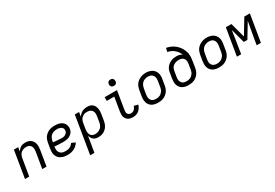

<svg xmlns="http://www.w3.org/2000/svg" viewBox="57 -1907 4686 3276"><g transform="rotate(-30 2400.0 -269.0)"><path d="M32 0 119 -530H203L190 -450Q202 -470 219 -487.5Q236 -505 256.5 -517Q277 -529 300 -533.5Q323 -538 345 -538Q374 -538 401.5 -530.5Q429 -523 451 -506.5Q473 -490 486.5 -466Q500 -442 506 -415Q512 -388 511 -358.5Q510 -329 505 -300L456 0H372L424 -312Q427 -331 427.5 -350Q428 -369 424.5 -386.5Q421 -404 412 -419.5Q403 -435 389 -445.5Q375 -456 357 -460.5Q339 -465 320 -465Q303 -465 285.5 -461.5Q268 -458 251.5 -450.5Q235 -443 220.5 -431Q206 -419 196 -403.5Q186 -388 180 -371Q174 -354 171 -337L115 0Z M873 8Q849 8 824.5 5.5Q800 3 778 -4.5Q756 -12 736 -23.5Q716 -35 700.5 -52Q685 -69 675 -89.5Q665 -110 660.5 -133.5Q656 -157 657 -181Q658 -205 662 -230L680 -340Q685 -368 694.5 -395Q704 -422 721.5 -446Q739 -470 763 -489Q787 -508 814 -519Q841 -530 869 -534Q897 -538 925 -538Q952 -538 978.5 -534.5Q1005 -531 1029 -521.5Q1053 -512 1073 -496.5Q1093 -481 1105.5 -459Q1118 -437 1123 -410.5Q1128 -384 1123 -357Q1120 -335 1109.5 -314Q1099 -293 1082 -276.5Q1065 -260 1044.5 -248.5Q1024 -237 1002 -231Q980 -225 958 -223Q936 -221 914 -221Q893 -221 871.5 -222Q850 -223 829 -223.5Q808 -224 787 -225.5Q766 -227 746 -231L743 -218Q740 -197 740.5 -176.5Q741 -156 747 -138Q753 -120 766 -105Q779 -90 796 -81Q813 -72 833 -69Q853 -66 873 -66Q894 -66 915 -69.5Q936 -73 956 -82.5Q976 -92 992.5 -107Q1009 -122 1021 -141L1095 -108Q1078 -80 1052.5 -56.5Q1027 -33 997.5 -18.5Q968 -4 936 2Q904 8 873 8ZM926 -291Q938 -291 950.5 -292.5Q963 -294 975 -298Q987 -302 998.5 -308.5Q1010 -315 1019 -324Q1028 -333 1034 -344.5Q1040 -356 1042 -368Q1044 -383 1041 -398Q1038 -413 1030 -424.5Q1022 -436 1009.5 -444Q997 -452 983.5 -456.5Q970 -461 955 -463Q940 -465 925 -465Q906 -465 887 -462Q868 -459 850 -451Q832 -443 816 -430Q800 -417 789 -400Q778 -383 771.5 -365Q765 -347 762 -328L758 -305Q778 -300 799 -299Q820 -298 841.5 -297Q863 -296 884 -293.5Q905 -291 926 -291Z M1198 205 1319 -530H1403L1389 -444Q1403 -466 1422.5 -485Q1442 -504 1465.5 -516Q1489 -528 1514.5 -533Q1540 -538 1565 -538Q1565 -538 1565 -538Q1565 -538 1565 -538Q1594 -538 1620.5 -530.5Q1647 -523 1667.5 -505.5Q1688 -488 1699.5 -464Q1711 -440 1716 -413Q1721 -386 1719.5 -357.5Q1718 -329 1713 -300L1695 -190Q1691 -164 1682.5 -138.5Q1674 -113 1659.5 -89.5Q1645 -66 1624.5 -47Q1604 -28 1579.5 -15Q1555 -2 1528.5 3Q1502 8 1476 8Q1449 8 1424 1.5Q1399 -5 1380.5 -20.5Q1362 -36 1350 -58Q1338 -80 1333 -105L1281 205ZM1456 -65Q1474 -65 1492.5 -68.5Q1511 -72 1528.5 -80.5Q1546 -89 1561.5 -102Q1577 -115 1587.5 -131.5Q1598 -148 1604.5 -166Q1611 -184 1614 -202L1632 -312Q1635 -331 1635.5 -350.5Q1636 -370 1631.5 -388Q1627 -406 1617 -421Q1607 -436 1592 -446Q1577 -456 1558.5 -460Q1540 -464 1521 -464Q1504 -464 1486.5 -461.5Q1469 -459 1452 -451Q1435 -443 1420.5 -431Q1406 -419 1396 -403.5Q1386 -388 1380 -371Q1374 -354 1371 -337L1353 -227Q1350 -207 1349 -187.5Q1348 -168 1351.5 -149.5Q1355 -131 1363 -114.5Q1371 -98 1385 -86.5Q1399 -75 1417.5 -70Q1436 -65 1456 -65Z M2161 8Q2136 8 2112 3.5Q2088 -1 2067.5 -13Q2047 -25 2032.5 -44Q2018 -63 2011.5 -85.5Q2005 -108 2005 -133.5Q2005 -159 2009 -184L2054 -457H1907V-530H2150L2091 -172Q2087 -152 2088 -132.5Q2089 -113 2098 -97.5Q2107 -82 2124.5 -74Q2142 -66 2161 -66Q2178 -66 2195.5 -72.5Q2213 -79 2226.5 -92Q2240 -105 2249 -121Q2258 -137 2263 -154L2342 -134Q2333 -104 2316 -77Q2299 -50 2274.5 -30Q2250 -10 2220.5 -1Q2191 8 2161 8ZM2142 -618Q2127 -618 2113.5 -623Q2100 -628 2091.5 -639.5Q2083 -651 2080.5 -665.5Q2078 -680 2081 -695Q2083 -705 2088 -715Q2093 -725 2102 -731.5Q2111 -738 2121.5 -740.5Q2132 -743 2142 -743Q2157 -743 2171 -737.5Q2185 -732 2193 -720.5Q2201 -709 2203.5 -694.5Q2206 -680 2204 -665Q2202 -655 2196.5 -645Q2191 -635 2182 -628.5Q2173 -622 2162.5 -620Q2152 -618 2142 -618Z M2653 8Q2622 8 2591.5 2Q2561 -4 2535.5 -18.5Q2510 -33 2492 -56.5Q2474 -80 2465.5 -108Q2457 -136 2457 -167.5Q2457 -199 2462 -230L2480 -340Q2485 -367 2494.5 -394.5Q2504 -422 2521 -446Q2538 -470 2562 -488.5Q2586 -507 2612.5 -518.5Q2639 -530 2667 -535.5Q2695 -541 2723 -541Q2754 -541 2784 -533.5Q2814 -526 2839 -511.5Q2864 -497 2882.5 -474Q2901 -451 2910 -422.5Q2919 -394 2919 -362.5Q2919 -331 2913 -300L2895 -190Q2891 -163 2881 -136Q2871 -109 2854 -85Q2837 -61 2813.5 -42Q2790 -23 2763 -11.5Q2736 0 2708 4Q2680 8 2653 8ZM2654 -66Q2673 -66 2691.5 -69Q2710 -72 2728 -80Q2746 -88 2761 -101.5Q2776 -115 2787 -131Q2798 -147 2804.5 -165.5Q2811 -184 2814 -202L2832 -312Q2835 -332 2835.5 -351Q2836 -370 2831.5 -388Q2827 -406 2816.5 -421.5Q2806 -437 2791 -447Q2776 -457 2757 -461Q2738 -465 2719 -465Q2700 -465 2681.5 -461.5Q2663 -458 2645.5 -449.5Q2628 -441 2613 -428Q2598 -415 2587.5 -398.5Q2577 -382 2571 -364Q2565 -346 2562 -328L2543 -218Q2540 -199 2539.5 -179.5Q2539 -160 2543.5 -142Q2548 -124 2558 -109Q2568 -94 2583 -84Q2598 -74 2616.5 -70Q2635 -66 2654 -66Z M3253 8Q3222 8 3191.5 2Q3161 -4 3135.5 -18.5Q3110 -33 3092 -56.5Q3074 -80 3065.5 -108Q3057 -136 3057 -167.5Q3057 -199 3062 -230L3080 -340Q3084 -366 3094 -391.5Q3104 -417 3121.5 -439Q3139 -461 3162 -477.5Q3185 -494 3210.5 -504.5Q3236 -515 3262.5 -519Q3289 -523 3316 -523Q3345 -523 3373.5 -516Q3402 -509 3424 -491Q3412 -524 3392 -553Q3372 -582 3345.5 -604Q3319 -626 3287 -641.5Q3255 -657 3219 -663L3234 -735Q3270 -729 3304.5 -716Q3339 -703 3369 -683.5Q3399 -664 3424 -639Q3449 -614 3468.5 -584.5Q3488 -555 3501.5 -521.5Q3515 -488 3520.5 -451.5Q3526 -415 3523 -376.5Q3520 -338 3513 -300L3495 -190Q3491 -163 3481 -136Q3471 -109 3454 -85Q3437 -61 3413.5 -42Q3390 -23 3363 -11.5Q3336 0 3308 4Q3280 8 3253 8ZM3254 -66Q3273 -66 3291.5 -69Q3310 -72 3328 -80Q3346 -88 3361 -101.5Q3376 -115 3387 -131Q3398 -147 3404.5 -165.5Q3411 -184 3414 -202L3431 -306Q3434 -325 3434 -343.5Q3434 -362 3429 -379Q3424 -396 3413.5 -410Q3403 -424 3388 -433Q3373 -442 3354.5 -445.5Q3336 -449 3318 -449Q3318 -449 3317.5 -449Q3317 -449 3317 -449Q3300 -449 3282.5 -446.5Q3265 -444 3248 -437.5Q3231 -431 3215.5 -420Q3200 -409 3188.5 -394Q3177 -379 3170.5 -362Q3164 -345 3162 -328L3143 -218Q3140 -199 3139.5 -179.5Q3139 -160 3143.5 -142Q3148 -124 3158 -109Q3168 -94 3183 -84Q3198 -74 3216.5 -70Q3235 -66 3254 -66Z M3853 8Q3822 8 3791.5 2Q3761 -4 3735.5 -18.5Q3710 -33 3692 -56.5Q3674 -80 3665.5 -108Q3657 -136 3657 -167.5Q3657 -199 3662 -230L3680 -340Q3685 -367 3694.5 -394.5Q3704 -422 3721 -446Q3738 -470 3762 -488.5Q3786 -507 3812.5 -518.5Q3839 -530 3867 -535.5Q3895 -541 3923 -541Q3954 -541 3984 -533.5Q4014 -526 4039 -511.5Q4064 -497 4082.5 -474Q4101 -451 4110 -422.5Q4119 -394 4119 -362.5Q4119 -331 4113 -300L4095 -190Q4091 -163 4081 -136Q4071 -109 4054 -85Q4037 -61 4013.5 -42Q3990 -23 3963 -11.5Q3936 0 3908 4Q3880 8 3853 8ZM3854 -66Q3873 -66 3891.5 -69Q3910 -72 3928 -80Q3946 -88 3961 -101.5Q3976 -115 3987 -131Q3998 -147 4004.5 -165.5Q4011 -184 4014 -202L4032 -312Q4035 -332 4035.5 -351Q4036 -370 4031.5 -388Q4027 -406 4016.5 -421.5Q4006 -437 3991 -447Q3976 -457 3957 -461Q3938 -465 3919 -465Q3900 -465 3881.5 -461.5Q3863 -458 3845.5 -449.5Q3828 -441 3813 -428Q3798 -415 3787.5 -398.5Q3777 -382 3771 -364Q3765 -346 3762 -328L3743 -218Q3740 -199 3739.5 -179.5Q3739 -160 3743.5 -142Q3748 -124 3758 -109Q3768 -94 3783 -84Q3798 -74 3816.5 -70Q3835 -66 3854 -66Z M4207 0 4295 -530H4404L4483 -239L4659 -530H4768L4680 0H4597L4614 -106Q4628 -189 4643.5 -272Q4659 -355 4674 -439L4505 -159H4435L4359 -439Q4346 -355 4334 -272Q4322 -189 4308 -106L4291 0Z"/></g></svg>

Font: Iosevka Curly Extended
Style: Italic
Weight: 400
Width: 7
Italic angle: -9°
Monospace: yes
Designer: Belleve Invis
Foundry: Belleve Invis
Version: Version 11.1.0; ttfautohint (v1.8.3)